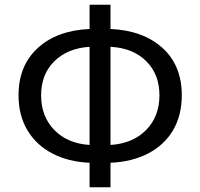

<svg xmlns="http://www.w3.org/2000/svg" viewBox="-20 -764 843 808"><path d="M357 -79Q267 -83 199.5 -118.5Q132 -154 95 -216.5Q58 -279 58 -363Q58 -488 139 -562Q220 -636 357 -642V-744H445V-642Q582 -636 663.5 -562.5Q745 -489 745 -363Q745 -278 708 -215.5Q671 -153 603 -118Q535 -83 445 -79V24H357ZM357 -154V-567Q264 -561 208.5 -506Q153 -451 153 -363Q153 -274 208.5 -217Q264 -160 357 -154ZM651 -363Q651 -451 595.5 -506.5Q540 -562 445 -567V-154Q539 -160 595 -217Q651 -274 651 -363Z"/></svg>

Font: Nebula Sans Medium
Style: Regular
Weight: 500
Designer: Paul D. Hunt for Adobe (as Source Sans)
Foundry: Nebula Entertainment & Broadcasting LLC
Version: Version 1.010